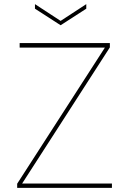

<svg xmlns="http://www.w3.org/2000/svg" viewBox="-20 -908 625 928"><path d="M397 -888V-866L273 -786L149 -866V-888L273 -807ZM511 -679 87 -21H521V0H63V-20L487 -678H75V-700H511Z"/></svg>

Font: Albert Sans Thin
Style: Regular
Weight: 250
Designer: Andreas Rasmussen
Foundry: a.Foundry
Version: Version 1.025